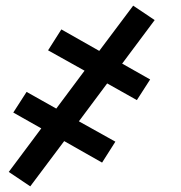

<svg xmlns="http://www.w3.org/2000/svg" viewBox="-20 -492 640 679"><path d="M87 167 11 116 126 -38 27 -94 74 -167 179 -108 279 -242 150 -314 197 -388 331 -312 451 -472 527 -421 412 -267 511 -211 464 -138 359 -197 259 -63 388 9 341 83 207 7Z"/></svg>

Font: Iosevka Custom Medium Oblique
Style: Regular
Weight: 500
Italic angle: -9°
Designer: Belleve Invis
Foundry: Belleve Invis
Version: Version 27.0.1